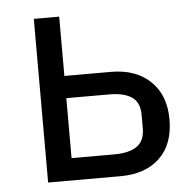

<svg xmlns="http://www.w3.org/2000/svg" viewBox="-43 -559 606 603"><g transform="rotate(-5 260.0 -258.0)"><path d="M85 -516H165V-329H312Q390 -329 436 -285Q482 -241 482 -164Q482 -86 437 -43Q392 0 313 0H85ZM301 -70Q346 -70 371 -87Q396 -104 396 -144V-186Q396 -226 371 -242.5Q346 -259 301 -259H165V-70Z"/></g></svg>

Font: Aneliza
Style: Regular
Weight: 400
Designer: Mike Abbink, Paul van der Laan, Pieter van Rosmalen
Foundry: Bold Monday
Version: Version 3.001;September 8, 2019;FontCreator 11.5.0.2425 64-b